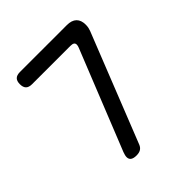

<svg xmlns="http://www.w3.org/2000/svg" viewBox="-202 -862 1004 1004"><g transform="rotate(-45 300.0 -360.0)"><path d="M415 -603Q417 -608 418 -612.5Q419 -617 419 -621Q419 -631 412 -635.5Q405 -640 390 -640H107Q84 -640 73 -651Q62 -662 62 -685Q62 -708 73 -719Q84 -730 107 -730H454Q490 -730 508 -712.5Q526 -695 526 -662Q526 -650 524 -640.5Q522 -631 519 -623L280 -20Q274 -5 262 2.5Q250 10 230 10Q209 10 198 2.5Q187 -5 187 -21Q187 -27 189 -35Q191 -43 194 -51Z"/></g></svg>

Font: Maple Mono
Style: Regular
Weight: 400
Monospace: yes
Designer: subframe7536
Version: Version 7.300